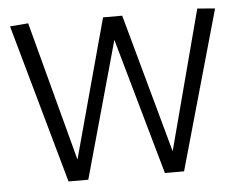

<svg xmlns="http://www.w3.org/2000/svg" viewBox="-44 -588 795 639"><g transform="rotate(-5 354.0 -268.0)"><path d="M160 0 11 -531 72 -536 196 -70 322 -534H386L514 -70L637 -536L696 -531L546 0H482L353 -456L226 0Z"/></g></svg>

Font: Georama ExtraCondensed Thin Light
Style: Regular
Weight: 300
Version: Version 1.001